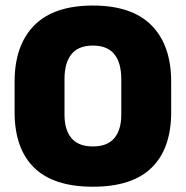

<svg xmlns="http://www.w3.org/2000/svg" viewBox="-20 -674 687 710"><path d="M323.5 16.5Q178 16.5 106 -54.2Q34 -125 34 -259V-372Q34 -506.5 106.5 -580Q179 -653.5 323.5 -653.5Q468 -653.5 540.5 -580Q613 -506.5 613 -372V-259Q613 -125 541 -54.2Q469 16.5 323.5 16.5ZM323.5 -132.5Q377 -132.5 402.8 -163.2Q428.5 -194 428.5 -250V-381.5Q428.5 -441.5 402.8 -473.5Q377 -505.5 323.5 -505.5Q270 -505.5 244.2 -473.5Q218.5 -441.5 218.5 -381.5V-250Q218.5 -194 244.2 -163.2Q270 -132.5 323.5 -132.5Z"/></svg>

Font: Anek Malayalam Medium ExtraBold
Style: Regular
Weight: 800
Version: Version 1.003